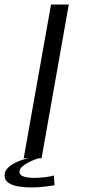

<svg xmlns="http://www.w3.org/2000/svg" viewBox="-21 -695 431 843"><path d="M83 0 203 -675H281L161.5 0ZM115 128Q88 128 61 123.8Q34 119.5 16.5 108Q-1 96.5 -1 75.5Q-1 57 12.5 43.2Q26 29.5 45 20Q64 10.5 81 5.5Q98 0.5 104.5 0H148Q144 1 130.8 6Q117.5 11 102.2 19Q87 27 75.8 37.2Q64.5 47.5 64.5 59.5Q64.5 74 82.8 80Q101 86 130 86Q152.5 86 177.2 83Q202 80 215.5 75.5L218.5 118Q207.5 120.5 177.2 124.2Q147 128 115 128Z"/></svg>

Font: Anybody UltraExpanded Light
Style: Italic
Weight: 300
Width: 9
Italic angle: -10°
Designer: Tyler Finck
Foundry: Etcetera Type Company
Version: Version 1.010; ttfautohint (v1.8.3) -l 8 -r 50 -G 200 -x 14 